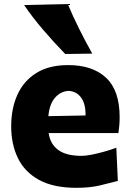

<svg xmlns="http://www.w3.org/2000/svg" viewBox="-20 -902 638 938"><path d="M354 15.6Q241.7 15.6 171.1 -22.9Q100.6 -61.5 67.6 -129.4Q34.7 -197.3 34.7 -285.2Q34.7 -372.6 65.4 -439.9Q96.2 -507.3 158 -545.7Q219.7 -584 313 -584Q432.1 -584 498.3 -522Q564.5 -460 564.5 -330.1Q564.5 -306.2 562.7 -288.1Q561 -270 558.6 -252H217.8Q225.1 -198.7 264.2 -169.7Q303.2 -140.6 378.4 -140.6Q397.9 -140.6 427 -146.2Q456.1 -151.9 488.3 -160.9Q520.5 -169.9 548.3 -180.2L555.7 -18.1Q520 -8.8 470.2 3.4Q420.4 15.6 354 15.6ZM397.9 -337.9Q398.9 -394.5 376.2 -425.3Q353.5 -456.1 314.9 -458Q274.9 -455.6 248 -423.6Q221.2 -391.6 216.3 -334.5ZM298.8 -638.2Q242.7 -695.8 191.4 -755.6Q140.1 -815.4 97.7 -877.4L311 -882.3Q336.4 -821.8 366.5 -761.5Q396.5 -701.2 430.7 -640.1Z"/></svg>

Font: Pinar-DS2-FD ExtraBold
Style: Regular
Weight: 800
Designer: Amin Abedi
Version: Version 3.000